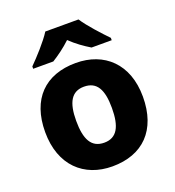

<svg xmlns="http://www.w3.org/2000/svg" viewBox="-139 -875 906 995"><g transform="rotate(-20 313.5 -378.0)"><path d="M406 -766H223C195 -721 135 -656 98 -619V-606H209C244 -628 279 -653 314 -686C348 -653 385 -627 420 -606H531V-619C496 -655 435 -721 406 -766ZM583 -276C583 -458 471 -559 315 -559C146 -559 44 -458 44 -276C44 -92 156 10 312 10C480 10 583 -92 583 -276ZM215 -276C215 -377 244 -429 313 -429C384 -429 412 -377 412 -276C412 -174 384 -120 314 -120C243 -120 215 -174 215 -276Z"/></g></svg>

Font: Noto Sans Gurmukhi ExtraBold
Style: Regular
Weight: 800
Designer: Jelle Bosma - Monotype Design Team
Foundry: Monotype Imaging Inc.
Version: Version 2.004